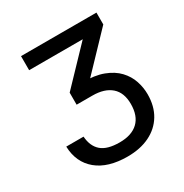

<svg xmlns="http://www.w3.org/2000/svg" viewBox="-166 -839 942 981"><g transform="rotate(-30 305.5 -348.5)"><path d="M308 10Q193 10 128.5 -43.5Q64 -97 61 -191H163Q167 -133 201.5 -103Q236 -73 309 -73Q380 -73 418 -109Q456 -145 456 -215Q456 -282 417 -316Q378 -350 307 -350H214V-421L459 -677L466 -624H92V-707H537V-637L299 -388L295 -434Q369 -435 419 -416Q469 -397 499 -365Q529 -333 542 -294Q555 -255 555 -215Q555 -145 524.5 -94.5Q494 -44 438.5 -17Q383 10 308 10Z"/></g></svg>

Font: 42dot Sans Medium
Style: Regular
Weight: 500
Designer: 42dot
Version: Version 1.000